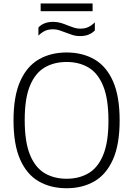

<svg xmlns="http://www.w3.org/2000/svg" viewBox="-20 -1042 744 1072"><path d="M352 9Q263 9 196.2 -29.5Q129.5 -68 92.5 -151.5Q55.5 -235 55.5 -370Q55.5 -505 92.8 -588.5Q130 -672 196.8 -710.5Q263.5 -749 352 -749Q440.5 -749 507.2 -710.5Q574 -672 611 -588.2Q648 -504.5 648 -370Q648 -235.5 610.8 -151.8Q573.5 -68 506.8 -29.5Q440 9 352 9ZM352 -44Q422 -44 474.5 -75Q527 -106 556.2 -177Q585.5 -248 585.5 -367.5Q585.5 -490 556.2 -561.8Q527 -633.5 474.5 -664.8Q422 -696 352 -696Q281.5 -696 229 -665Q176.5 -634 147.2 -563.2Q118 -492.5 118 -372.5Q118 -250 147.2 -178.2Q176.5 -106.5 229 -75.2Q281.5 -44 352 -44ZM427 -840.5Q404 -840.5 383.8 -847Q363.5 -853.5 344.5 -861Q327.5 -868 310.8 -873.2Q294 -878.5 276.5 -878.5Q250.5 -878.5 231.5 -869.8Q212.5 -861 194.5 -843V-888.5Q209 -904 229.5 -912Q250 -920 277 -920Q300 -920 320.5 -913.8Q341 -907.5 359.5 -899.5Q376.5 -893 393.2 -887.5Q410 -882 427.5 -882Q453.5 -882 472.8 -890.8Q492 -899.5 509.5 -917.5V-872Q495 -857 474.8 -848.8Q454.5 -840.5 427 -840.5ZM207 -979.5V-1022.5H497V-979.5Z"/></svg>

Font: Encode Sans SC Light
Style: Regular
Weight: 300
Version: Version 3.002